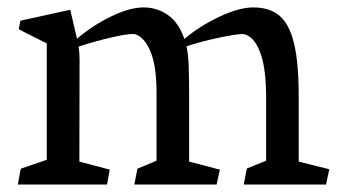

<svg xmlns="http://www.w3.org/2000/svg" viewBox="-20 -495 910 515"><path d="M30.3 -416.5 34.7 -439.5 168.5 -468.8 186.5 -391.1Q228.5 -426.8 278.1 -450.9Q327.6 -475.1 365.7 -475.1Q400.9 -475.1 429.9 -455.1Q459 -435.1 474.6 -390.6Q515.6 -425.3 568.6 -450.2Q621.6 -475.1 659.2 -475.1Q703.6 -475.1 730 -452.6Q756.3 -430.2 768.8 -378.2Q781.2 -326.2 781.2 -235.8V-61.5L863.3 -41L854.5 0H633.8L642.1 -43L693.8 -64V-233.9Q693.8 -305.2 680.9 -345.5Q668 -385.7 646.5 -398.4Q637.7 -403.8 630.9 -403.8Q614.7 -403.8 566.9 -393.8Q519 -383.8 480 -370.6Q484.9 -352.5 486.1 -318.6Q487.3 -284.7 487.3 -233.4V-61.5L569.8 -40L561 0H340.3L348.6 -42.5L399.9 -64V-244.6Q399.9 -313 386 -350.6Q372.1 -388.2 349.6 -400.4Q342.8 -403.8 336.4 -403.8Q317.9 -403.8 276.4 -394Q234.9 -384.3 190.9 -370.1Q193.4 -353 193.4 -335.4L192.9 -61.5L274.4 -40L267.1 0H27.8L35.6 -42.5L105.5 -66.4V-378.4Z"/></svg>

Font: Vesper Libre
Style: Regular
Weight: 400
Designer: Robert Keller & Kimya Gandhi
Foundry: Mota Italic
Version: Version 1.058